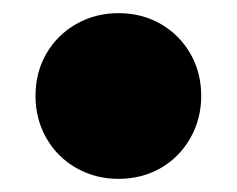

<svg xmlns="http://www.w3.org/2000/svg" viewBox="-20 -513 360 292"><path d="M160 -241Q125 -241 96 -257.5Q67 -274 50.5 -303Q34 -332 34 -367Q34 -403 50.5 -431.5Q67 -460 96 -476.5Q125 -493 160 -493Q196 -493 224.5 -476.5Q253 -460 269.5 -431.5Q286 -403 286 -367Q286 -332 269.5 -303Q253 -274 224.5 -257.5Q196 -241 160 -241Z"/></svg>

Font: Unbounded ExtraBold
Style: Regular
Weight: 800
Designer: Luke Prowse, Jean-Baptiste Morizot, Fátima Lázaro, Florian Runge
Foundry: NaN
Version: Version 1.701;gftools[0.9.28.dev5+ged2979d]